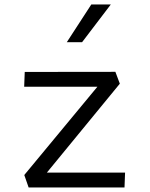

<svg xmlns="http://www.w3.org/2000/svg" viewBox="-20 -822 660 842"><path d="M105.5 0H526L528.5 -65H185.5L505.5 -455L486 -507L88.5 -506.5L86 -441.5H407L86.5 -54.5ZM273 -637 380.5 -802.5H466L340 -637Z"/></svg>

Font: Monaspace Krypton Light
Style: Regular
Weight: 300
Designer: Riley Cran & the Lettermatic Team
Foundry: Lettermatic
Version: Version 1.101 (Monaspace Krypton)